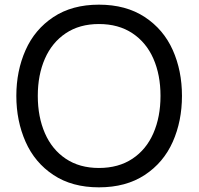

<svg xmlns="http://www.w3.org/2000/svg" viewBox="-20 -793 851 823"><path d="M50 -382Q50 -489 89.5 -578Q129 -667 209 -720Q289 -773 404 -773Q520 -773 600.5 -720Q681 -667 720.5 -578.5Q760 -490 760 -382Q760 -274 720.5 -185Q681 -96 600.5 -43Q520 10 404 10Q289 10 209 -43Q129 -96 89.5 -185.5Q50 -275 50 -382ZM668 -382Q668 -472 637.5 -541.5Q607 -611 547.5 -650.5Q488 -690 404 -690Q321 -690 262 -650.5Q203 -611 172.5 -541.5Q142 -472 142 -382Q142 -292 172.5 -222Q203 -152 262 -112.5Q321 -73 404 -73Q488 -73 547.5 -112.5Q607 -152 637.5 -222Q668 -292 668 -382Z"/></svg>

Font: Open Sauce Sans
Style: Regular
Weight: 400
Designer: Alfredo Marco Pradil
Foundry: Creative Sauce Fz LLC
Version: Version 1.477